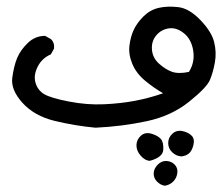

<svg xmlns="http://www.w3.org/2000/svg" viewBox="-20 -228 680 588"><path d="M484.4 340.8Q471.7 338.9 460.9 328.1Q450.2 317.4 450.7 302.7Q451.2 288.1 463.4 275.9Q475.6 263.7 491.2 265.1Q506.8 266.6 516.1 277.3Q525.4 288.1 522.9 303.2Q520.5 318.4 509.8 328.6Q499 338.9 484.4 340.8ZM438.5 264.6Q423.8 263.7 410.6 248.5Q397.5 233.4 397.9 216.3Q398.4 199.2 411.6 187.5Q424.8 175.8 444.3 181.6Q463.9 187.5 472.7 197.8Q481.4 208 480 231Q478.5 253.9 438.5 264.6ZM535.2 251Q519.5 250 507.3 238.3Q495.1 226.6 495.1 210Q495.1 193.4 507.8 181.6Q520.5 169.9 538.1 173.3Q555.7 176.8 566.4 187Q577.1 197.3 572.3 216.3Q567.4 235.4 557.6 242.7Q547.9 250 535.2 251ZM272.5 163.1Q209 157.2 147 142.1Q85 127 48.8 86.9Q12.7 46.9 17.6 10.3Q22.5 -26.4 32.7 -50.8Q43 -75.2 65.4 -96.7Q87.9 -118.2 118.2 -118.2L135.7 -108.4Q147.5 -97.7 145.5 -79.1L135.7 -61.5Q108.4 -49.8 95.2 -23.4Q82 2.9 88.9 25.9Q95.7 48.8 115.7 60.5Q135.7 72.3 191.4 83Q247.1 93.8 298.8 91.3Q350.6 88.9 394 80.6Q437.5 72.3 479.5 57.6Q452.1 42 424.8 19.5Q397.5 -2.9 385.3 -32.2Q373 -61.5 376.5 -88.9Q379.9 -116.2 390.1 -137.7Q400.4 -159.2 420.4 -178.7Q440.4 -198.2 466.8 -204.1Q493.2 -210 526.4 -206.1Q559.6 -202.1 593.8 -166.5Q627.9 -130.9 635.7 -99.6Q643.6 -68.4 638.2 -37.6Q632.8 -6.8 623 16.6Q613.3 40 559.1 83.5Q504.9 127 429.7 143.1Q354.5 159.2 272.5 163.1ZM558.6 -7.8Q577.1 -37.1 571.8 -72.3Q566.4 -107.4 543.5 -126Q520.5 -144.5 497.1 -141.1Q473.6 -137.7 458.5 -119.6Q443.4 -101.6 445.3 -76.2Q447.3 -50.8 466.8 -33.2Q486.3 -15.6 506.3 -8.3Q526.4 -1 558.6 -7.8Z"/></svg>

Font: JasonHandwriting2
Style: Regular
Weight: 400
Version: Version 1.05.10